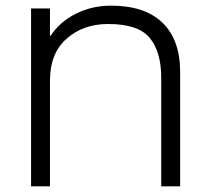

<svg xmlns="http://www.w3.org/2000/svg" viewBox="-20 -660 743 680"><path d="M618 -405V0H551V-385Q551 -476 510.5 -525.5Q470 -575 363 -575Q275 -575 216 -523Q157 -471 157 -376V0H90V-630H157V-533H159Q192 -583 249 -611.5Q306 -640 373 -640Q493 -640 555.5 -579.5Q618 -519 618 -405Z"/></svg>

Font: Sinkin Sans 300 Light
Style: Regular
Weight: 300
Designer: Keith Bates
Foundry: K-Type
Version: Sinkin Sans (version 1.0)  by Keith Bates   •   © 2014   www